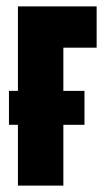

<svg xmlns="http://www.w3.org/2000/svg" viewBox="-20 -580 340 600"><path d="M8 -190V-296H244V-190ZM36 0V-560H282V-431H178V0Z"/></svg>

Font: Tektur Condensed SemiBold
Style: Regular
Weight: 600
Width: 3
Designer: Adam Jagosz
Foundry: Adam Jagosz
Version: Version 1.005;gftools[0.9.30]